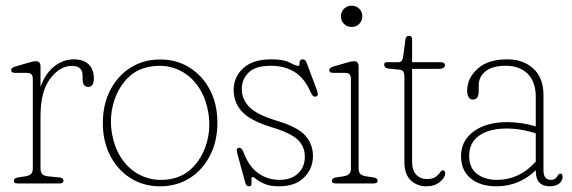

<svg xmlns="http://www.w3.org/2000/svg" viewBox="-20 -643 2004 673"><path d="M122 -410.5V-338.5Q139 -386 170.5 -410.5Q202 -435 238.5 -435Q273 -435 291 -417.2Q309 -399.5 309 -368Q309 -338.5 289 -338.5Q269.5 -338.5 269.5 -366.5V-378Q269.5 -412 232 -412Q189.5 -412 155.8 -367.2Q122 -322.5 122 -236.5V-52Q122 -40.5 127.5 -33.5Q133 -26.5 148 -25L188.5 -21Q202.5 -19.5 202.5 -9Q202.5 0 188.5 0H42.5Q28.5 0 28.5 -9Q28.5 -19 42.5 -21L69 -25Q84 -27.5 89.5 -34Q95 -40.5 95 -52V-366.5Q95 -387.5 76 -387.5H33.5Q19 -387.5 19 -397.5Q19 -405.5 33 -409.5L80.5 -423.5Q98 -428.5 105.5 -428.5Q122 -428.5 122 -410.5Z M541.5 -434.5Q599.5 -434.5 644.8 -406Q690 -377.5 716 -327.8Q742 -278 742 -213Q742 -148 716 -97.5Q690 -47 644.8 -18.5Q599.5 10 541 10Q483 10 437.8 -18.5Q392.5 -47 366.5 -97Q340.5 -147 340.5 -211.5Q340.5 -277 366.5 -327.2Q392.5 -377.5 437.8 -406Q483 -434.5 541.5 -434.5ZM578.5 -15.5Q626.5 -24.5 658.8 -59.5Q691 -94.5 704.8 -143.2Q718.5 -192 711 -243Q702 -302 672.8 -342.5Q643.5 -383 599.8 -400.8Q556 -418.5 504 -409Q456 -400.5 423.8 -365.5Q391.5 -330.5 377.8 -281.5Q364 -232.5 371.5 -181.5Q380.5 -122.5 410 -82Q439.5 -41.5 483.2 -24Q527 -6.5 578.5 -15.5Z M960.5 -12.5Q1000.5 -12.5 1024.5 -35Q1048.5 -57.5 1048.5 -93.5Q1048.5 -129 1024.2 -152.8Q1000 -176.5 932.5 -197Q858.5 -219.5 828.8 -251.2Q799 -283 799 -328Q799 -372.5 832.5 -403.8Q866 -435 931 -435Q974.5 -435 995.8 -423.5Q1017 -412 1026 -412Q1029.5 -412 1029.5 -417.8Q1029.5 -423.5 1031.2 -429.2Q1033 -435 1040.5 -435Q1045.5 -435 1049.2 -432Q1053 -429 1056.5 -419L1090.5 -327.5Q1097.5 -309.5 1090 -305.5Q1077.5 -299.5 1069 -319.5Q1047.5 -369.5 1012.2 -391Q977 -412.5 930 -412.5Q875.5 -412.5 851.5 -388.8Q827.5 -365 827.5 -331Q827.5 -295.5 853.8 -268.2Q880 -241 948 -220.5Q1023.5 -198 1050.2 -167.8Q1077 -137.5 1077 -96Q1077 -52.5 1046.2 -21.2Q1015.5 10 958 10Q927 10 907.8 1.8Q888.5 -6.5 879 -14.5Q869.5 -22.5 866.5 -22.5Q861 -22.5 861.5 -14.5Q862 -6.5 861.8 1.8Q861.5 10 853 10Q843 10 840 -1.5L815 -93Q810.5 -109 810 -115.5Q809.5 -122 814.5 -124Q826 -129.5 834 -108.5Q851.5 -60.5 884.5 -36.5Q917.5 -12.5 960.5 -12.5Z M1212.5 -548.5Q1196.5 -548.5 1185.8 -559.2Q1175 -570 1175 -585.5Q1175 -601.5 1185.8 -612.2Q1196.5 -623 1212.5 -623Q1228.5 -623 1239.2 -612.5Q1250 -602 1250 -586Q1250 -570 1239.2 -559.2Q1228.5 -548.5 1212.5 -548.5ZM1237 -410.5V-52Q1237 -40.5 1242.5 -34Q1248 -27.5 1263 -25L1289.5 -21Q1303.5 -19 1303.5 -9Q1303.5 0 1289.5 0H1157.5Q1143.5 0 1143.5 -9Q1143.5 -19 1157.5 -21L1184 -25Q1199 -27.5 1204.5 -34Q1210 -40.5 1210 -52V-366.5Q1210 -387.5 1191 -387.5H1148.5Q1134 -387.5 1134 -397.5Q1134 -405.5 1148 -409.5L1195.5 -423.5Q1213 -428.5 1220.5 -428.5Q1237 -428.5 1237 -410.5Z M1378 -399 1343 -402.5Q1332.5 -403.5 1329.5 -408Q1326.5 -412.5 1326.5 -416.5Q1326.5 -425 1337 -425H1376.5Q1390.5 -425 1393 -443L1401 -504Q1402.5 -517.5 1414 -517.5Q1424.5 -517.5 1424.5 -504.5V-425H1523Q1539.5 -425 1539.5 -415.5Q1539.5 -401.5 1518 -401.5H1424.5V-73.5Q1424.5 -46.5 1438.8 -31Q1453 -15.5 1476 -15.5Q1497 -15.5 1507.2 -23Q1517.5 -30.5 1522.2 -38.2Q1527 -46 1532 -46Q1540.5 -46 1540.5 -35Q1540.5 -21 1522.2 -5.5Q1504 10 1474.5 10Q1441.5 10 1419.5 -11.2Q1397.5 -32.5 1397.5 -74V-373Q1397.5 -385.5 1394 -391.8Q1390.5 -398 1378 -399Z M1596 -96Q1596 -150 1640.5 -182.5Q1685 -215 1759 -215Q1782.5 -215 1809.2 -211Q1836 -207 1858 -200V-302.5Q1858 -356.5 1829.5 -384.5Q1801 -412.5 1753 -412.5Q1706 -412.5 1682 -393.2Q1658 -374 1658 -344V-323.5Q1658 -294 1638 -294Q1627 -294 1622.2 -303Q1617.5 -312 1617.5 -325Q1617.5 -369 1654 -402Q1690.5 -435 1758.5 -435Q1814 -435 1849.5 -402.5Q1885 -370 1885 -310V-45.5Q1885 -12.5 1911.5 -12.5Q1927 -12.5 1934 -26Q1938.5 -34.5 1943.5 -34.5Q1952 -34.5 1952 -23.5Q1952 -9.5 1940.2 0.2Q1928.5 10 1907.5 10Q1858 10 1858 -43V-46.5Q1831 -19.5 1796 -4.8Q1761 10 1720 10Q1663 10 1629.5 -18Q1596 -46 1596 -96ZM1624.5 -97Q1624.5 -54 1652.5 -33.2Q1680.5 -12.5 1722 -12.5Q1800.5 -12.5 1858 -76.5V-175.5Q1835 -183 1809.5 -187.8Q1784 -192.5 1755.5 -192.5Q1695 -192.5 1659.8 -167.8Q1624.5 -143 1624.5 -97Z"/></svg>

Font: Fraunces 144pt S100 Thin
Style: Regular
Weight: 100
Version: Version 1.000; ttfautohint (v1.8.3)